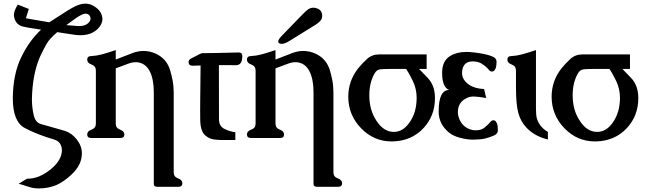

<svg xmlns="http://www.w3.org/2000/svg" viewBox="-20 -752 3559 1060"><path d="M139.2 -702.6 123.5 -652.8Q123.5 -650.9 126.5 -650.4L252 -628.9L329.6 -678.7Q386.7 -715.8 410.2 -723.6Q432.1 -731.9 451.7 -731.9Q478 -731.9 500.5 -716.8Q543.5 -690.9 545.4 -647.5Q545.4 -617.2 517.6 -590.8Q482.4 -557.6 424.3 -557.6Q410.2 -557.6 394.5 -559.6L325.7 -569.8Q306.2 -572.8 296.4 -574.7Q254.9 -540.5 236.8 -509Q218.8 -477.5 201.2 -439.5Q159.2 -343.8 156.2 -205.6Q156.2 -159.7 165.8 -117.7Q175.3 -75.7 205.1 -67.4L338.9 -29.3Q377.4 -16.6 404.3 18.6Q431.6 53.2 432.1 93.8Q432.1 152.8 385.3 201.2Q356 231.4 322.8 252.4Q269.5 288.1 192.9 288.1Q185.1 288.1 177.2 287.6Q163.1 286.6 147.9 282.2L83 262.2L129.4 234.4H141.1Q180.2 231.9 215.8 212.4Q250 193.4 276.9 167.5Q319.8 126 321.8 79.6Q321.3 31.7 279.8 18.6Q184.1 -9.3 116.7 -45.4Q50.8 -80.6 50.8 -208.5Q50.8 -210.4 50.8 -210.9Q51.8 -341.3 96.4 -434.3Q141.1 -527.3 207 -588.4L139.6 -598.6Q121.1 -602.1 102.5 -606.4Q61 -619.6 56.6 -668.9Q56.6 -691.4 78.1 -726.6ZM346.2 -613.3 415 -607.9Q446.8 -607.9 463.4 -621.3Q480 -634.8 480 -649.9Q478 -674.8 451.7 -676.8Q433.6 -676.8 389.9 -645.3Q346.2 -613.8 346.2 -613.3Z M619.1 -423.3 711.4 -459Q742.2 -470.7 772.5 -470.7Q807.1 -470.7 840.3 -455.6Q902.3 -427.2 920.9 -358.9Q926.8 -337.9 932.6 -309.6Q938.5 -281.2 939 -243.7V200.2Q939 224.1 962.9 232.7Q986.8 241.2 986.8 259.8Q986.8 279.3 964.4 279.3H849.1Q829.1 279.3 829.1 263.7V-243.7Q829.1 -314.9 806.2 -359.4Q786.6 -396.5 751.5 -405.8Q742.2 -408.7 730.5 -408.7Q720.7 -408.7 710 -406.7Q697.8 -404.3 686.3 -399.7Q674.8 -395 661.6 -390.6L623.5 -376.5L619.1 -374.5V-69.3Q619.1 -44.9 642.8 -36.4Q666.5 -27.8 666.5 -9.8Q666.5 9.8 644.5 9.8H483.9Q461.4 9.8 461.4 -9.8Q461.4 -27.8 485.4 -36.4Q509.3 -44.9 509.3 -69.3V-362.8Q509.3 -387.2 485.4 -395.8Q461.4 -404.3 461.4 -422.4Q461.4 -442.4 483.4 -442.4Q512.7 -443.8 542.2 -451.7Q571.8 -459.5 619.1 -475.6Z M1188.5 -392.6 1189 -92.8Q1189 -55.2 1219.2 -40.3Q1249.5 -25.4 1279.3 -22V21H1201.2Q1181.6 20.5 1158.9 17.6Q1136.2 14.6 1113.8 -3.9Q1085.9 -27.3 1085.4 -92.3Q1085 -118.7 1085 -142.1Q1085 -173.3 1085.4 -199.7L1087.4 -390.6Q1064 -390.1 1045.9 -389.2H1043Q1022 -389.2 1021 -408.2V-409.2Q1021 -422.4 1036.1 -429.7Q1045.4 -433.6 1075.2 -449.7Q1080.6 -452.6 1083 -454.1Q1092.3 -458.5 1099.6 -458.5L1177.2 -459.5L1298.3 -462.4H1298.8Q1317.9 -462.4 1317.9 -440.4Q1317.9 -433.6 1315.9 -422.4Q1310.5 -392.1 1282.2 -392.1Z M1576.2 -524.9Q1551.8 -509.8 1535.2 -509.8Q1530.3 -509.8 1528.8 -510.7Q1516.1 -512.2 1516.1 -523.9Q1516.1 -533.7 1535.6 -554.2L1594.2 -614.7Q1606.4 -627 1638.2 -660.2Q1669.9 -693.4 1683.1 -701.7Q1696.3 -709.5 1710.4 -709.5Q1721.7 -709.5 1733.4 -704.6Q1758.8 -693.4 1758.8 -664.1Q1758.8 -647.5 1747.1 -635.5Q1735.4 -623.5 1722.7 -615.7ZM1501 -423.3 1593.3 -459Q1624 -470.7 1654.3 -470.7Q1689 -470.7 1722.2 -455.6Q1784.2 -427.2 1802.7 -358.9Q1808.6 -337.9 1814.5 -309.6Q1820.3 -281.2 1820.8 -243.7V200.2Q1820.8 224.1 1844.7 232.7Q1868.7 241.2 1868.7 259.8Q1868.7 279.3 1846.2 279.3H1731Q1710.9 279.3 1710.9 263.7V-243.7Q1710.9 -314.9 1688 -359.4Q1668.5 -396.5 1633.3 -405.8Q1624 -408.7 1612.3 -408.7Q1602.5 -408.7 1591.8 -406.7Q1579.6 -404.3 1568.1 -399.7Q1556.6 -395 1543.5 -390.6L1505.4 -376.5L1501 -374.5V-69.3Q1501 -44.9 1524.7 -36.4Q1548.3 -27.8 1548.3 -9.8Q1548.3 9.8 1526.4 9.8H1365.7Q1343.3 9.8 1343.3 -9.8Q1343.3 -27.8 1367.2 -36.4Q1391.1 -44.9 1391.1 -69.3V-362.8Q1391.1 -387.2 1367.2 -395.8Q1343.3 -404.3 1343.3 -422.4Q1343.3 -442.4 1365.2 -442.4Q1394.5 -443.8 1424.1 -451.7Q1453.6 -459.5 1501 -475.6Z M2145 -371.6Q2087.9 -371.6 2072.8 -367.9Q2057.6 -364.3 2046.4 -343.8Q2019 -293.9 2019 -226.6V-224.6Q2019 -143.6 2059.1 -84Q2097.2 -26.4 2149.4 -23.9H2155.3Q2203.6 -23.9 2239.3 -73.7Q2279.8 -128.9 2280.3 -211.4Q2280.3 -262.2 2258.5 -306.4Q2236.8 -350.6 2222.2 -371.6ZM2335.4 -451.7V-371.6H2293.5Q2305.7 -359.9 2342.5 -320.6Q2379.4 -281.2 2381.3 -217.3V-210Q2381.3 -113.3 2318.8 -45.4Q2252.9 25.9 2148.4 28.8H2142.1Q2043.9 28.8 1973.6 -43.9Q1902.8 -117.2 1902.8 -217.8V-219.2Q1903.3 -307.1 1958.5 -376Q1978.5 -400.9 2006.1 -426.3Q2033.7 -451.7 2073.7 -451.7Z M2591.8 19Q2559.1 19 2520 8.8Q2481 -1.5 2458.5 -20.5Q2402.3 -66.9 2401.9 -134.8V-138.7Q2401.9 -254.9 2460 -255.4Q2421.4 -269 2420.9 -347.7V-350.6Q2420.9 -416 2465.3 -442.9Q2502.4 -465.3 2553.7 -465.3Q2563 -465.3 2572.3 -464.8Q2608.4 -461.9 2641.4 -456.1Q2674.3 -450.2 2699.7 -439.5Q2719.2 -431.6 2721.2 -414.1V-408.7Q2721.2 -388.2 2717.3 -377.4Q2710 -356.9 2695.8 -356.9Q2688 -356.9 2682.1 -362.8Q2678.7 -367.2 2670.9 -375.5Q2658.2 -388.7 2639.6 -400.4Q2621.1 -412.1 2591.3 -413.1H2589.8Q2560.1 -413.1 2545.4 -396Q2531.2 -378.4 2530.8 -349.1Q2530.8 -312 2568.4 -285.2Q2599.1 -263.2 2652.8 -260.3L2664.1 -210.9Q2623 -218.3 2596.7 -219.2H2593.8Q2571.8 -219.2 2554.2 -209.5Q2521.5 -192.9 2511.7 -161.6Q2507.8 -147.5 2507.8 -133.3Q2507.8 -114.7 2515.6 -95.7Q2532.7 -54.2 2571.8 -39.1Q2586.4 -33.2 2601.1 -32.7H2606.9Q2637.7 -32.7 2654.8 -47.4Q2676.3 -64.9 2689 -80.6Q2695.3 -87.9 2704.1 -87.9Q2720.2 -87.9 2727.1 -59.1Q2728.5 -49.8 2728.5 -36.6V-29.3Q2726.6 -12.7 2707.5 -3.9Q2682.1 6.8 2658.2 12.7Q2634.3 18.6 2591.8 19Z M2939 -150.4Q2939 -114.7 2944.3 -97.2Q2958.5 -50.8 3004.9 -23.4V18.1Q2932.6 1 2886.7 -46.9Q2854.5 -81.1 2841.6 -127.9Q2828.6 -174.8 2828.6 -270V-362.8Q2828.6 -387.2 2804.9 -395.8Q2781.2 -404.3 2781.2 -422.4Q2781.2 -442.4 2802.7 -442.4Q2832 -443.8 2861.8 -451.7Q2891.6 -459.5 2939 -475.6Z M3267.6 -371.6Q3210.4 -371.6 3195.3 -367.9Q3180.2 -364.3 3168.9 -343.8Q3141.6 -293.9 3141.6 -226.6V-224.6Q3141.6 -143.6 3181.6 -84Q3219.7 -26.4 3272 -23.9H3277.8Q3326.2 -23.9 3361.8 -73.7Q3402.3 -128.9 3402.8 -211.4Q3402.8 -262.2 3381.1 -306.4Q3359.4 -350.6 3344.7 -371.6ZM3458 -451.7V-371.6H3416Q3428.2 -359.9 3465.1 -320.6Q3502 -281.2 3503.9 -217.3V-210Q3503.9 -113.3 3441.4 -45.4Q3375.5 25.9 3271 28.8H3264.6Q3166.5 28.8 3096.2 -43.9Q3025.4 -117.2 3025.4 -217.8V-219.2Q3025.9 -307.1 3081.1 -376Q3101.1 -400.9 3128.7 -426.3Q3156.2 -451.7 3196.3 -451.7Z"/></svg>

Font: Caudex
Style: Bold
Weight: 700
Version: Version 1.01